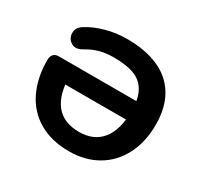

<svg xmlns="http://www.w3.org/2000/svg" viewBox="-147 -859 1086 1049"><g transform="rotate(30 396.0 -334.5)"><path d="M51.3 -362.8Q51.3 -386.5 62.9 -398.9Q74.4 -411.3 96.2 -411.3H628.7V-295.7H161.7L200.2 -354.6Q200.2 -232.3 249.6 -170.5Q299 -108.7 396.9 -108.7Q490 -108.7 539.7 -170.9Q589.4 -233.1 589.4 -353Q589.4 -429.1 563.9 -474Q538.5 -519 489 -537.8Q439.5 -556.7 361.1 -556.7Q309.4 -556.7 270 -545.6Q230.7 -534.5 190.7 -510.2Q153 -488.3 124.6 -505.9Q96.3 -523.5 95.2 -557.9Q94.1 -592.3 126.8 -613.3Q174 -644.3 239.2 -662.3Q304.3 -680.4 373.1 -680.4Q486.7 -680.4 569.2 -644.8Q651.8 -609.2 696.7 -535.5Q741.6 -461.8 741.6 -351.8Q741.6 -243 699.2 -160.9Q656.8 -78.8 580 -34.2Q503.1 10.4 403.9 10.4Q290.3 10.4 211.2 -36.4Q132.2 -83.2 91.8 -167.3Q51.3 -251.4 51.3 -362.8Z"/></g></svg>

Font: SN Pro Thin
Style: Regular
Weight: 200
Designer: Tobias Whetton
Foundry: Supernotes
Version: Version 1.003;Glyphs 3.3 (3324)